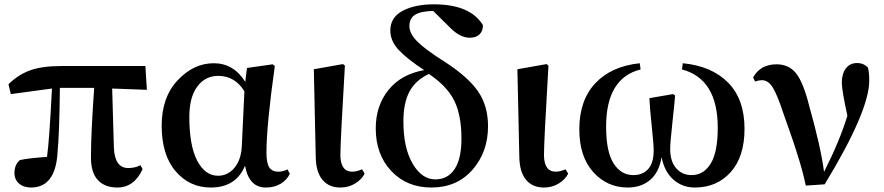

<svg xmlns="http://www.w3.org/2000/svg" viewBox="-20 -839 4028 875"><path d="M491.2 -435.5 499 -166Q502.9 -73.2 564.5 -73.2Q594.7 -73.2 620.1 -85.9L629.9 -68.4Q591.8 15.6 514.6 15.6Q458 15.6 426.3 -18.1Q394.5 -51.8 394.5 -121.1Q394.5 -231.4 409.2 -438.5H252.9Q251 -241.2 242.2 -142.6Q232.4 15.6 121.1 15.6Q87.9 15.6 66.9 -2.4Q45.9 -20.5 45.9 -50.8Q45.9 -87.9 70.3 -109.4Q109.4 -118.2 194.3 -124Q205.1 -202.1 216.8 -435.5L29.3 -410.2L18.6 -455.1Q63.5 -499 117.7 -518.6Q171.9 -538.1 259.8 -538.1H642.6L649.4 -429.7Z M1082 -173.8 1093.8 -422.9Q1050.8 -493.2 974.6 -493.2Q915 -493.2 878.9 -444.3Q842.8 -395.5 842.8 -306.6Q842.8 -174.8 878.9 -106.4Q915 -38.1 973.6 -38.1Q1018.6 -38.1 1048.8 -74.7Q1079.1 -111.3 1082 -173.8ZM1290 -67.4 1300.8 -46.9Q1288.1 -19.5 1259.8 -2Q1231.4 15.6 1191.4 15.6Q1114.3 15.6 1096.7 -84Q1055.7 15.6 940.4 15.6Q843.8 15.6 780.3 -58.6Q716.8 -132.8 716.8 -266.6Q716.8 -395.5 789.6 -473.1Q862.3 -550.8 954.1 -550.8Q1044.9 -550.8 1097.7 -465.8L1105.5 -529.3L1222.7 -545.9L1232.4 -538.1Q1194.3 -266.6 1194.3 -144.5Q1194.3 -94.7 1207.5 -75.7Q1220.7 -56.6 1247.1 -56.6Q1271.5 -56.6 1290 -67.4Z M1531.2 15.6Q1478.5 15.6 1449.2 -20Q1419.9 -55.7 1418.9 -124L1410.2 -523.4L1543 -546.9L1551.8 -540Q1531.2 -192.4 1531.2 -131.8Q1532.2 -56.6 1585 -56.6Q1604.5 -56.6 1629.9 -67.4L1641.6 -47.9Q1629.9 -22.5 1599.6 -3.4Q1569.3 15.6 1531.2 15.6Z M1963.9 -21.5Q2020.5 -21.5 2051.8 -68.4Q2083 -115.2 2083 -207Q2083 -314.5 2049.8 -380.9Q2016.6 -447.3 1934.6 -502Q1874 -473.6 1846.2 -421.9Q1818.4 -370.1 1818.4 -285.2Q1818.4 -165 1860.4 -93.3Q1902.3 -21.5 1963.9 -21.5ZM2034.2 -710 1954.1 -789.1Q1898.4 -788.1 1872.1 -772Q1845.7 -755.9 1845.7 -719.7Q1845.7 -685.5 1883.3 -648.4Q1920.9 -611.3 2007.8 -556.6Q2113.3 -488.3 2158.7 -422.4Q2204.1 -356.4 2204.1 -263.7Q2204.1 -146.5 2133.3 -65.4Q2062.5 15.6 1946.3 15.6Q1834 15.6 1763.2 -59.6Q1692.4 -134.8 1692.4 -253.9Q1692.4 -357.4 1750.5 -429.2Q1808.6 -501 1913.1 -519.5Q1836.9 -569.3 1797.9 -610.4Q1758.8 -651.4 1758.8 -700.2Q1758.8 -759.8 1814.9 -789.6Q1871.1 -819.3 1957 -819.3Q2123 -819.3 2180.7 -724.6Q2181.6 -698.2 2165.5 -682.6Q2149.4 -667 2121.1 -667Q2078.1 -667 2034.2 -710Z M2459 15.6Q2406.2 15.6 2377 -20Q2347.7 -55.7 2346.7 -124L2337.9 -523.4L2470.7 -546.9L2479.5 -540Q2459 -192.4 2459 -131.8Q2460 -56.6 2512.7 -56.6Q2532.2 -56.6 2557.6 -67.4L2569.3 -47.9Q2557.6 -22.5 2527.3 -3.4Q2497.1 15.6 2459 15.6Z M3087.9 -522.5 3091.8 -550.8Q3223.6 -538.1 3298.3 -462.4Q3373 -386.7 3373 -252Q3373 -125 3310.1 -54.7Q3247.1 15.6 3146.5 15.6Q3089.8 15.6 3048.8 -20.5Q3007.8 -56.6 2995.1 -123Q2983.4 -52.7 2942.4 -18.6Q2901.4 15.6 2840.8 15.6Q2747.1 15.6 2683.6 -54.7Q2620.1 -125 2620.1 -250Q2620.1 -381.8 2692.9 -459.5Q2765.6 -537.1 2895.5 -550.8L2899.4 -522.5Q2742.2 -483.4 2742.2 -261.7Q2742.2 -147.5 2776.4 -94.2Q2810.5 -41 2866.2 -41Q2909.2 -41 2934.1 -68.8Q2959 -96.7 2959 -153.3Q2959 -181.6 2950.2 -263.7Q2941.4 -345.7 2939.5 -391.6L3046.9 -410.2L3056.6 -404.3Q3054.7 -374 3044.4 -280.8Q3034.2 -187.5 3034.2 -160.2Q3034.2 -103.5 3061.5 -72.3Q3088.9 -41 3131.8 -41Q3186.5 -41 3218.8 -93.3Q3251 -145.5 3251 -256.8Q3251 -479.5 3087.9 -522.5Z M3420.9 -467.8 3412.1 -486.3Q3445.3 -545.9 3519.5 -545.9Q3575.2 -545.9 3607.9 -504.9Q3640.6 -463.9 3667 -359.4Q3720.7 -168.9 3735.4 -55.7Q3806.6 -196.3 3841.8 -311.5Q3816.4 -427.7 3816.4 -461.9Q3816.4 -502.9 3835 -527.3Q3853.5 -551.8 3886.7 -551.8Q3915 -551.8 3935.5 -531.2Q3941.4 -509.8 3941.4 -471.7Q3941.4 -333 3738.3 1L3652.3 6.8Q3644.5 -29.3 3635.3 -63.5Q3626 -97.7 3613.3 -137.7Q3600.6 -177.7 3593.8 -197.8Q3586.9 -217.8 3569.8 -266.6Q3552.7 -315.4 3548.8 -326.2Q3521.5 -409.2 3501 -441.4Q3480.5 -473.6 3452.1 -473.6Q3440.4 -473.6 3420.9 -467.8Z"/></svg>

Font: Bpmf Zihi Serif Bold
Style: Bold
Weight: 700
Foundry: But Ko
Version: Version 1.320